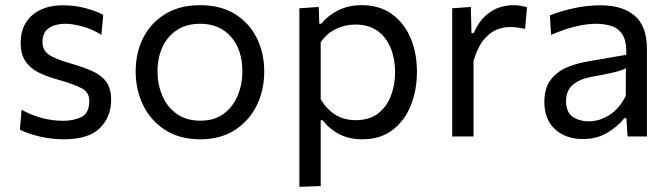

<svg xmlns="http://www.w3.org/2000/svg" viewBox="-20 -528 2596 743"><path d="M226 11Q179.5 11 133.8 0.2Q88 -10.5 57 -26L63.5 -103.5Q97.5 -84 139.2 -72.2Q181 -60.5 224 -60.5Q265.5 -60.5 295.5 -75.5Q325.5 -90.5 325.5 -138.5Q325.5 -170 297.5 -185.8Q269.5 -201.5 197 -222Q157.5 -233 126.5 -249Q95.5 -265 77.8 -292Q60 -319 60 -362.5Q60 -430 104.2 -468.8Q148.5 -507.5 223.5 -507.5Q270 -507.5 311.5 -496.2Q353 -485 379.5 -470.5L372.5 -393Q336.5 -416 298 -426Q259.5 -436 232.5 -436Q212 -436 191.8 -430.2Q171.5 -424.5 158 -409.2Q144.5 -394 144.5 -365.5Q144.5 -335 167 -318Q189.5 -301 252 -283Q301.5 -268.5 336.8 -253Q372 -237.5 391 -211.8Q410 -186 410 -141Q410 -76 366.8 -32.5Q323.5 11 226 11Z M755.5 11Q674 11 618 -25.8Q562 -62.5 533.5 -122Q505 -181.5 505 -251Q505 -325.5 535.2 -383.5Q565.5 -441.5 621.2 -474.8Q677 -508 754 -508Q833.5 -508 888.8 -474Q944 -440 973.2 -381.8Q1002.5 -323.5 1002.5 -251Q1002.5 -177.5 972.5 -118Q942.5 -58.5 887.2 -23.8Q832 11 755.5 11ZM755.5 -61Q810 -61 846 -88Q882 -115 900 -158.5Q918 -202 918 -251Q918 -335 874 -385.5Q830 -436 755 -436Q701 -436 664 -411.2Q627 -386.5 608.2 -344.8Q589.5 -303 589.5 -251Q589.5 -202 607.8 -158.5Q626 -115 663 -88Q700 -61 755.5 -61Z M1138.5 195V-496L1213.5 -501L1215.5 -436.5H1224Q1246 -465.5 1286.5 -486.8Q1327 -508 1380 -508Q1448 -508 1495.8 -474Q1543.5 -440 1568.5 -381.8Q1593.5 -323.5 1593.5 -249.5Q1593.5 -180 1570 -120.8Q1546.5 -61.5 1499.5 -25.2Q1452.5 11 1381.5 11Q1332 11 1294 -8.2Q1256 -27.5 1228.5 -62.5H1221V192ZM1356.5 -63Q1410 -63 1443.5 -89.2Q1477 -115.5 1493 -158Q1509 -200.5 1509 -249Q1509 -299.5 1492.2 -341.2Q1475.5 -383 1441.5 -408Q1407.5 -433 1355 -433Q1315.5 -433 1280 -415.8Q1244.5 -398.5 1221 -364.5V-144Q1243.5 -106 1277 -84.5Q1310.5 -63 1356.5 -63Z M1730 0V-496L1802 -501L1804.5 -400H1813Q1833.5 -445.5 1860.2 -468.5Q1887 -491.5 1914.5 -499.8Q1942 -508 1965 -508Q1994.5 -508 2019.5 -499.5L2012 -416.5Q1995.5 -419.5 1982.2 -421.5Q1969 -423.5 1951.5 -423.5Q1932 -423.5 1906.5 -415Q1881 -406.5 1855.8 -378.8Q1830.5 -351 1812.5 -292.5V0Z M2235.5 10Q2169 10 2127.8 -28Q2086.5 -66 2086.5 -133.5Q2086.5 -187.5 2111 -219.2Q2135.5 -251 2172.8 -266.8Q2210 -282.5 2248 -289L2403.5 -316Q2405.5 -366.5 2390 -392.2Q2374.5 -418 2347.2 -427Q2320 -436 2286.5 -436Q2252 -436 2208.8 -426Q2165.5 -416 2112.5 -393L2108 -468.5Q2144.5 -483.5 2197.2 -495.5Q2250 -507.5 2304.5 -507.5Q2388 -507.5 2435.8 -467.5Q2483.5 -427.5 2483.5 -337V0H2408.5L2404 -70.5H2396Q2373 -40.5 2331.8 -15.2Q2290.5 10 2235.5 10ZM2259.5 -58.5Q2299.5 -58.5 2338.2 -83Q2377 -107.5 2401.5 -157L2402 -264Q2394 -259.5 2380.8 -255Q2367.5 -250.5 2341.2 -244.8Q2315 -239 2268.5 -230.5Q2225.5 -223 2198 -200.8Q2170.5 -178.5 2170.5 -137Q2170.5 -94 2196.2 -76.2Q2222 -58.5 2259.5 -58.5Z"/></svg>

Font: Heraclito
Style: Regular
Weight: 400
Designer: Kostas Bartsokas (font) & Cristiano Sobral (main changes)
Foundry: Kostas Bartsokas (font) & Cristiano Sobral (main changes)
Version: Version 1.00;July 8, 2020;FontCreator 13.0.0.2655 64-bit